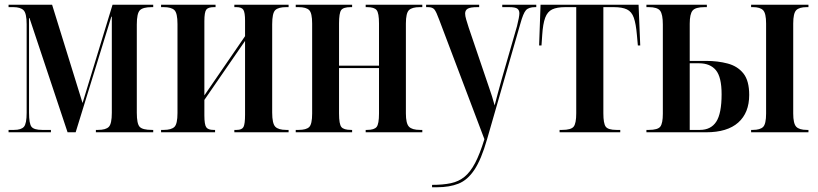

<svg xmlns="http://www.w3.org/2000/svg" viewBox="-20 -556 3437 807"><path d="M16 0V-10H39Q69 -10 80.5 -23Q92 -36 92 -82V-454Q92 -500 79 -513Q66 -526 36 -526H16V-536H199L327 -123L453 -536H624V-526H618Q581 -526 568 -513Q555 -500 555 -453V-82Q555 -36 567 -23Q579 -10 618 -10H624V0H383V-10H392Q425 -10 437.5 -23Q450 -36 450 -82V-486H448L298 0H264L104 -480H102V-83Q102 -36 112.5 -23Q123 -10 157 -10H194V0Z M657 0V-10H668Q700 -10 713 -22.5Q726 -35 726 -81V-455Q726 -501 713 -513.5Q700 -526 668 -526H657V-536H886V-526H879Q855 -526 847 -515.5Q839 -505 839 -467V-155L1010 -404V-469Q1010 -503 1003 -514.5Q996 -526 974 -526H965V-536H1193V-526H1183Q1150 -526 1137 -513.5Q1124 -501 1124 -454V-83Q1124 -37 1137 -23.5Q1150 -10 1183 -10H1193V0H965V-10H975Q997 -10 1003.5 -22.5Q1010 -35 1010 -74V-384L839 -136V-71Q839 -32 847 -21Q855 -10 877 -10H884V0Z M1223 0V-10H1235Q1267 -10 1279.5 -22Q1292 -34 1292 -79V-457Q1292 -501 1279.5 -513.5Q1267 -526 1235 -526H1223V-536H1460V-526H1454Q1423 -526 1414 -513.5Q1405 -501 1405 -457V-280H1573V-457Q1573 -501 1563 -513.5Q1553 -526 1523 -526H1517V-536H1755V-526H1744Q1712 -526 1699 -513.5Q1686 -501 1686 -457V-79Q1686 -37 1699 -23.5Q1712 -10 1745 -10H1755V0H1517V-10H1523Q1553 -10 1563 -22.5Q1573 -35 1573 -79V-270H1405V-79Q1405 -34 1415 -22Q1425 -10 1455 -10H1460V0Z M1796 221Q1842 221 1875 214Q1908 207 1932.5 187Q1957 167 1977 129Q1997 91 2016 29L1826 -473Q1814 -506 1806 -516Q1798 -526 1779 -526H1771V-536H1994V-526H1987Q1957 -526 1946 -519.5Q1935 -513 1935 -499Q1935 -489 1939.5 -474Q1944 -459 1950 -440L2020 -234Q2030 -204 2036.5 -185.5Q2043 -167 2048 -151Q2053 -135 2059 -113Q2065 -137 2073 -166Q2081 -195 2089 -224L2153 -446Q2163 -486 2163 -500Q2163 -513 2154.5 -519.5Q2146 -526 2120 -526H2091V-536H2234V-526H2229Q2202 -526 2190.5 -513Q2179 -500 2167 -456L2027 30Q2003 114 1974 157.5Q1945 201 1907 216Q1869 231 1818 231H1796Z M2332 0V-10H2343Q2380 -10 2391 -23.5Q2402 -37 2402 -80V-526H2356Q2321 -526 2301 -516.5Q2281 -507 2271.5 -481.5Q2262 -456 2259 -409L2256 -365H2246L2252 -536H2664L2671 -365H2661L2657 -409Q2653 -456 2644 -481.5Q2635 -507 2615 -516.5Q2595 -526 2560 -526H2516V-80Q2516 -37 2526 -23.5Q2536 -10 2571 -10H2587V0Z M2697 0V-10H2707Q2745 -10 2755.5 -24Q2766 -38 2766 -78V-453Q2766 -496 2754.5 -511Q2743 -526 2707 -526H2697V-536H2951V-526H2941Q2903 -526 2891 -511.5Q2879 -497 2879 -456V-300H2948Q2997 -300 3038.5 -289Q3080 -278 3104.5 -247.5Q3129 -217 3129 -157Q3129 -82 3083 -41Q3037 0 2948 0ZM3137 0V-10H3144Q3175 -10 3187.5 -22.5Q3200 -35 3200 -79V-457Q3200 -500 3187.5 -513Q3175 -526 3145 -526H3137V-536H3378V-526H3371Q3339 -526 3326.5 -513Q3314 -500 3314 -457V-79Q3314 -37 3326.5 -23.5Q3339 -10 3371 -10H3378V0ZM2922 -10Q2968 -10 2990.5 -44.5Q3013 -79 3013 -160Q3013 -232 2989 -261Q2965 -290 2918 -290H2879V-10Z"/></svg>

Font: Noto Serif Display ExtraCondensed SemiBold
Style: Regular
Weight: 600
Width: 2
Designer: Monotype Design Team
Foundry: Monotype Imaging Inc.
Version: Version 2.009